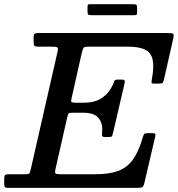

<svg xmlns="http://www.w3.org/2000/svg" viewBox="-62 -910 861 930"><path d="M362 -852.5Q362 -842 366 -839.2Q370 -836.5 379.5 -836.5H591Q599 -836.5 600.5 -840Q602 -843.5 602 -851.5V-874Q602 -884 598.2 -886.8Q594.5 -889.5 585 -889.5H372Q365.5 -889.5 363.8 -886.2Q362 -883 362 -876ZM264 -343.5Q267.5 -357 270.5 -360.5Q273.5 -364 290.5 -364H340.5Q394.5 -364 415.5 -338Q436.5 -312 432.5 -271.5Q432 -262 432.2 -254.2Q432.5 -246.5 445.5 -246.5H465Q479 -246.5 481 -251Q483 -255.5 485.5 -266L541 -504.5Q543.5 -516.5 542 -520.5Q540.5 -524.5 526 -524.5H508Q494 -524.5 491.5 -517.2Q489 -510 485 -500.5Q467.5 -460.5 433.2 -436.5Q399 -412.5 343.5 -412.5H304.5Q287.5 -412.5 284.2 -416Q281 -419.5 284.5 -433.5L334.5 -655.5Q339 -673.5 343 -678.8Q347 -684 370 -684H555.5Q611.5 -684 640.5 -669.8Q669.5 -655.5 677.2 -621.5Q685 -587.5 674 -528.5Q672.5 -519 671.8 -512Q671 -505 684.5 -505H704.5Q723 -505 726.2 -509.2Q729.5 -513.5 733 -528.5L777.5 -724.5Q781 -742 777 -746Q773 -750 750.5 -750H124.5Q114.5 -750 107.8 -747.5Q101 -745 101 -734V-706.5Q101 -692.5 104.5 -688.2Q108 -684 122.5 -684H192.5Q211.5 -684 216 -680Q220.5 -676 217 -660.5L86.5 -88Q83 -73.5 79.8 -69.8Q76.5 -66 58 -66H-19.5Q-34.5 -66 -38 -61.8Q-41.5 -57.5 -41.5 -42V-16Q-41.5 -5.5 -37 -2.8Q-32.5 0 -22.5 0H603.5Q623 0 628.5 -4.5Q634 -9 637.5 -24.5L690 -249Q692 -259 689.5 -262Q687 -265 673.5 -265H654Q638.5 -265 635.8 -260.5Q633 -256 629.5 -244.5Q609.5 -174.5 581 -135.8Q552.5 -97 508.8 -81.5Q465 -66 399.5 -66H230.5Q210.5 -66 206.8 -70.2Q203 -74.5 206.5 -90Z"/></svg>

Font: Besley Medium
Style: Italic
Weight: 500
Italic angle: -13°
Designer: Owen Earl
Foundry: indestructible type*
Version: Version 2.001